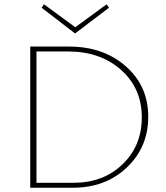

<svg xmlns="http://www.w3.org/2000/svg" viewBox="-20 -875 772 895"><path d="M488 -839 330 -719 174 -839 185 -855 331 -748 477 -855ZM301 -658Q462 -658 566.5 -566Q671 -474 671 -331Q671 -189 571.5 -94.5Q472 0 321 0H121V-658ZM323 -23Q462 -23 551.5 -109.5Q641 -196 641 -328Q641 -463 544.5 -549Q448 -635 298 -635H150V-23Z"/></svg>

Font: EauTestInfant Extralight
Style: Regular
Weight: 250
Designer: Christian Thalmann (Catharsis Fonts)
Version: Version 0.001;PS 000.001;hotconv 1.0.88;makeotf.lib2.5.64775